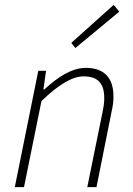

<svg xmlns="http://www.w3.org/2000/svg" viewBox="-20 -772 549 792"><path d="M41 0H79L151 -355C224 -426 281 -457 324 -457C385 -457 410 -427 410 -367C410 -348 408 -334 402 -305L340 0H378L440 -310C446 -338 448 -351 448 -375C448 -444 416 -492 334 -492C276 -492 218 -454 163 -403H159L170 -480H138ZM291 -574 472 -724 449 -752 274 -595Z"/></svg>

Font: Source Sans Pro Light
Style: Italic
Weight: 300
Italic angle: -11°
Designer: Paul D. Hunt
Foundry: Adobe Systems Incorporated
Version: Version 3.006;hotconv 1.0.111;makeotfexe 2.5.65597